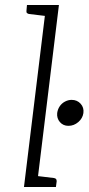

<svg xmlns="http://www.w3.org/2000/svg" viewBox="-20 -749 355 769"><path d="M76 0 165 -729H216L127 0ZM110 0 121 -45 196 -36Q202 -35 204.5 -32Q207 -29 207 -23L204 0ZM182 -729 171 -684 96 -693Q91 -694 88 -697Q85 -700 86 -706L88 -729ZM209 -296Q211 -311 219 -323Q227 -335 240 -342Q253 -349 267 -349Q289 -349 303 -333.5Q317 -318 314 -296Q311 -275 293.5 -260Q276 -245 254 -245Q233 -245 220 -260Q207 -275 209 -296Z"/></svg>

Font: Aleo Light
Style: Italic
Weight: 300
Italic angle: -7°
Designer: Alessio Laiso
Foundry: Alessio Laiso
Version: Version 2.001;gftools[0.9.29]